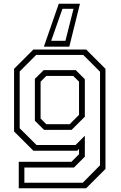

<svg xmlns="http://www.w3.org/2000/svg" viewBox="-20 -804 645 1024"><path d="M80 200V59H361L401.5 18.5V-10L391.5 0H158L55 -103V-437L158 -540H439.5L542.5 -437V97L439.5 200ZM110 170.5H421.5L513.5 77.5V-421.5L424 -511H173L85 -423V-120L175 -30.5H383L432.5 -80V31.5L374.5 89.5H110ZM215 -111.5 166 -160V-383.5L213 -430H384L432.5 -381.5V-181.5L362 -111.5ZM227 -141.5H351.5L401.5 -191.5V-368.5L370.5 -399H227L196.5 -368.5V-172ZM406.5 -784 349.5 -555H214L293.5 -784ZM372 -757H313L253 -586.5H329Z"/></svg>

Font: Tourney Thin Light
Style: Regular
Weight: 300
Version: Version 1.015